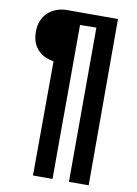

<svg xmlns="http://www.w3.org/2000/svg" viewBox="-102 -766 776 1086"><g transform="rotate(10 286.5 -222.5)"><path d="M485.4 -700.2V254.9H372.1L373.5 -630.9L279.8 -629.9Q279.8 -563 279.5 -489.7Q279.3 -416.5 279.3 -340.6Q279.3 -264.6 278.8 -187Q278.3 -109.4 278.3 -33.4Q278.3 42.5 278.1 115.5Q277.8 188.5 277.8 254.9H165.5L168 -400.9Q143.6 -405.3 120.8 -415Q98.1 -424.8 80.1 -442.4Q62 -460 51.3 -486.1Q40.5 -512.2 40.5 -549.3Q40.5 -587.9 53.5 -616.2Q66.4 -644.5 87.9 -663.1Q109.4 -681.6 136.7 -690.9Q164.1 -700.2 192.9 -700.2Z"/></g></svg>

Font: Parastoo FD
Style: Bold-FD
Weight: 700
Foundry: Saber Rastikerdar (saber.rastikerdar@gmail.com)
Version: Version 2.0.1